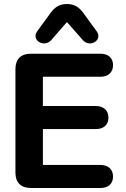

<svg xmlns="http://www.w3.org/2000/svg" viewBox="-20 -938 627 958"><path d="M134 0H481C519 0 544 -20 544 -57C544 -94 519 -115 481 -115H194V-294H458C496 -294 521 -314 521 -351C521 -388 496 -409 458 -409H194V-555H481C519 -555 544 -576 544 -613C544 -650 519 -670 481 -670H134C84 -670 57 -643 57 -593V-77C57 -27 84 0 134 0ZM235 -737 314 -828 394 -737C431 -698 493 -739 463 -781L396 -873C374 -904 348 -918 314 -918C280 -918 254 -904 232 -873L165 -781C135 -739 198 -698 235 -737Z"/></svg>

Font: SN Pro
Style: Bold
Weight: 700
Designer: Tobias Whetton
Foundry: Supernotes
Version: Version 1.003;Glyphs 3.3 (3324)